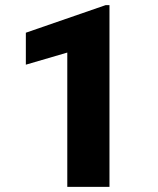

<svg xmlns="http://www.w3.org/2000/svg" viewBox="-20 -731 619 751"><path d="M408.2 0H243.2V-525.4L81.1 -478V-603L393.1 -710.9H408.2Z"/></svg>

Font: Sadagaat-English
Style: Regular
Weight: 900
Designer: Ahmed alsheikh
Foundry: Ahmed alsheikh Design
Version: Version 2.137;January 17, 2018;FontCreator 11.0.0.2408 64-bi